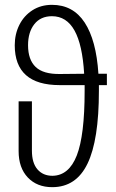

<svg xmlns="http://www.w3.org/2000/svg" viewBox="-20 -763 478 794"><path d="M422 -411H389V-387Q389 -184 342 -86.5Q295 11 196 11Q133 11 95 -29Q57 -69 57 -138V-344H112V-140Q112 -89 135 -62.5Q158 -36 197 -36Q265 -37 297.5 -120Q330 -203 330 -387V-411H227Q41 -411 41 -576Q41 -622 60 -660Q79 -698 114 -720.5Q149 -743 195 -743Q282 -743 330 -670Q378 -597 387 -458H422ZM328 -458Q321 -578 288 -637Q255 -696 195 -696Q148 -696 122 -663Q96 -630 96 -576Q96 -516 127.5 -486Q159 -456 228 -457Z"/></svg>

Font: Fira Sans Extra Condensed Light
Style: Regular
Weight: 300
Width: 1
Designer: Carrois Corporate & Edenspiekermann AG
Foundry: Carrois Corporate GbR & Edenspiekermann AG
Version: Version 4.203